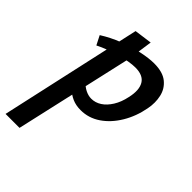

<svg xmlns="http://www.w3.org/2000/svg" viewBox="-257 -585 972 972"><g transform="rotate(45 229.0 -98.5)"><path d="M-31 289 138 -473 233 -486 213 -347 69 289ZM224 7Q190 7 164 -4.5Q138 -16 121 -33.5Q104 -51 96 -69L136 -117Q156 -94 178 -83Q200 -72 221 -72Q250 -72 275.5 -88.5Q301 -105 321 -137Q341 -169 350 -213Q364 -274 344 -308Q324 -342 268 -342Q248 -342 221 -337.5Q194 -333 164 -324.5Q134 -316 104 -305Q74 -294 49 -281L24 -330Q71 -360 125.5 -381Q180 -402 231.5 -413Q283 -424 320 -424Q382 -424 415 -397.5Q448 -371 457.5 -329Q467 -287 458 -241Q445 -171 411 -114.5Q377 -58 329 -25.5Q281 7 224 7Z"/></g></svg>

Font: Ysabeau
Style: Bold Italic
Weight: 700
Italic angle: -12°
Designer: Christian Thalmann (Catharsis Fonts)
Version: Version 2.002